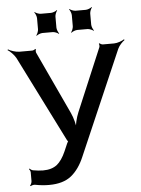

<svg xmlns="http://www.w3.org/2000/svg" viewBox="-76 -880 687 935"><g transform="rotate(-5 267.0 -412.5)"><path d="M501 -649H446C441 -649 433 -653 431 -656L427 -654C429 -651 430 -641 428 -637L299 -331C288 -305 279 -268 280 -248H284C283 -268 274 -305 262 -330L119 -637C117 -642 118 -651 119 -654L116 -656C114 -653 106 -649 101 -649H38C20 -649 -5 -658 -16 -665L-19 -662C-7 -655 12 -636 21 -620L231 -201C232 -199 237 -191 239 -191V-195C237 -195 232 -187 231 -184L215 -147C202 -117 187 -96 171 -83C154 -70 132 -63 103 -63C87 -63 71 -65 54 -68C48 -69 41 -74 38 -78L35 -75C38 -72 42 -65 42 -59V-16C42 -9 37 2 33 5L36 8C40 5 50 2 57 3C82 8 105 10 126 10C173 10 209 -1 235 -22C261 -43 283 -74 300 -115L519 -621C526 -637 543 -654 553 -661L551 -665C541 -658 518 -649 501 -649ZM228 -750V-804C228 -813 234 -828 239 -833L237 -835C232 -830 217 -824 208 -824H158C149 -824 134 -830 129 -835L127 -833C132 -828 138 -813 138 -804V-750C138 -741 132 -726 127 -721L129 -719C134 -724 149 -730 158 -730H208C217 -730 232 -724 237 -719L239 -721C234 -726 228 -741 228 -750ZM398 -750V-804C398 -813 404 -828 409 -833L407 -835C402 -830 387 -824 378 -824H328C319 -824 304 -830 299 -835L297 -833C302 -828 308 -813 308 -804V-750C308 -741 302 -726 297 -721L299 -719C304 -724 319 -730 328 -730H378C387 -730 402 -724 407 -719L409 -721C404 -726 398 -741 398 -750Z"/></g></svg>

Font: Gamestation Storm
Style: Regular
Weight: 400
Designer: Jonas Hecksher
Foundry: Jonas Hecksher, Playtypeª, e-types AS
Version: Version 1.003